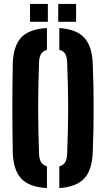

<svg xmlns="http://www.w3.org/2000/svg" viewBox="-20 -951 540 979"><path d="M219.5 8Q128.5 3 88 -40.8Q47.5 -84.5 45 -177Q44 -238.5 43.5 -293.2Q43 -348 43 -400.8Q43 -453.5 43.5 -508.2Q44 -563 45 -623.5Q47.5 -716 88 -759.5Q128.5 -803 219.5 -808V-697Q199 -691.5 189.2 -675.5Q179.5 -659.5 179 -630.5Q177 -570.5 175.8 -513.8Q174.5 -457 174.5 -401.2Q174.5 -345.5 175.8 -288.5Q177 -231.5 179 -170.5Q179.5 -141 189.2 -124.8Q199 -108.5 219.5 -103ZM282.5 8V-103Q303.5 -108.5 312.8 -124.5Q322 -140.5 322.5 -170.5Q325 -231 326.2 -287.8Q327.5 -344.5 327.5 -400.2Q327.5 -456 326.2 -513Q325 -570 322.5 -630.5Q322 -659.5 312.8 -675.5Q303.5 -691.5 282.5 -697V-808Q370 -802 410 -758.5Q450 -715 453 -623.5Q455.5 -563 456.5 -508.2Q457.5 -453.5 457.5 -400.5Q457.5 -347.5 456.5 -292.8Q455.5 -238 453 -177Q450 -85 410 -41.5Q370 2 282.5 8ZM277 -840V-931H368V-840ZM133 -840V-931H224V-840Z"/></svg>

Font: Big Shoulders Stencil Text Thin ExtraBold
Style: Regular
Weight: 800
Version: Version 2.001